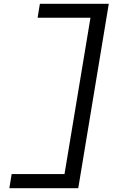

<svg xmlns="http://www.w3.org/2000/svg" viewBox="-20 -843 640 1006"><path d="M29 143 41 69H318L454 -750H177L189 -823H550L390 143Z"/></svg>

Font: Iosevka SS04 Extended Oblique
Style: Regular
Weight: 400
Width: 7
Italic angle: -9°
Monospace: yes
Designer: Belleve Invis
Foundry: Belleve Invis
Version: Version 19.0.0; ttfautohint (v1.8.4)